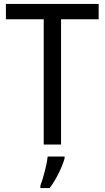

<svg xmlns="http://www.w3.org/2000/svg" viewBox="-20 -734 532 975"><path d="M290 0V-636H481V-714H10V-636H202V0ZM308 70V61H222C218 103 198 175 185 209V221H232C265 179 297 111 308 70Z"/></svg>

Font: Noto Sans Bengali SemiCondensed
Style: Regular
Weight: 400
Width: 4
Designer: Jelle Bosma - Monotype Design Team
Foundry: Monotype Imaging Inc.
Version: Version 2.003